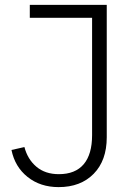

<svg xmlns="http://www.w3.org/2000/svg" viewBox="-20 -753 555 786"><path d="M27 -139 80 -151Q93 -101 129 -70.5Q165 -40 221 -40Q288 -40 322.5 -80.5Q357 -121 357 -200V-680H102V-733H417V-191Q417 -96 363.5 -41.5Q310 13 220 13Q145 13 93 -28.5Q41 -70 27 -139Z"/></svg>

Font: IBM Plex Sans JP Light
Style: Regular
Weight: 300
Designer: Mike Abbink; Paul van der Laan; Pieter van Rosmalen; Wujin Sim; Yejin Wi; Jinhee Kim; Boomi Park; Yona Kim; Kichan Ma
Foundry: Sandoll Inc.
Version: Version 1.002